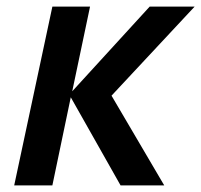

<svg xmlns="http://www.w3.org/2000/svg" viewBox="-20 -560 608 580"><path d="M432.1 -540H567.9L316.9 -271L476.1 0H344.2L193.8 -266.1L138.2 0H22.9L138.2 -540H252L198.2 -284.2Z"/></svg>

Font: Open Sans Semibold
Style: Italic
Weight: 600
Italic angle: -12°
Foundry: Ascender Corporation
Version: Version 1.10